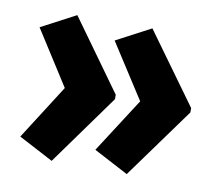

<svg xmlns="http://www.w3.org/2000/svg" viewBox="-59 -578 689 602"><g transform="rotate(10 285.5 -277.0)"><path d="M543 -270 380 -45 270 -103 382 -277 270 -451 380 -509 543 -284ZM303 -270 141 -45 31 -103 142 -277 31 -451 141 -509 303 -284Z"/></g></svg>

Font: Noto Sans Lao Condensed ExtraBold
Style: Regular
Weight: 800
Width: 3
Designer: Monotype Design Team
Foundry: Monotype Imaging Inc.
Version: Version 2.003; ttfautohint (v1.8.4.7-5d5b)